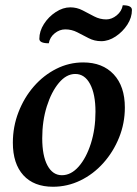

<svg xmlns="http://www.w3.org/2000/svg" viewBox="-20 -700 524 732"><path d="M182 12Q109 12 69 -32Q29 -76 29 -156Q29 -217 50.5 -272.5Q72 -328 109 -370.5Q146 -413 194.5 -437.5Q243 -462 297 -462Q371 -462 413.5 -416.5Q456 -371 456 -290Q456 -230 434 -175.5Q412 -121 374 -78.5Q336 -36 286.5 -12Q237 12 182 12ZM216 -32Q251 -32 280 -65Q309 -98 326.5 -153Q344 -208 344 -274Q344 -341 323.5 -379.5Q303 -418 267 -418Q233 -418 204.5 -384Q176 -350 158.5 -294.5Q141 -239 141 -173Q141 -106 161 -69Q181 -32 216 -32ZM166 -535Q130 -535 130 -552Q130 -581 147.5 -608.5Q165 -636 192.5 -654Q220 -672 248 -672Q273 -672 295 -660.5Q317 -649 339 -637.5Q361 -626 385 -626Q406 -626 425 -641.5Q444 -657 448 -680Q483 -680 483 -662Q483 -633 465.5 -606Q448 -579 421 -561Q394 -543 366 -543Q340 -543 318 -554.5Q296 -566 274.5 -577Q253 -588 229 -588Q207 -588 188.5 -573Q170 -558 166 -535Z"/></svg>

Font: Petrona SemiBold
Style: Italic
Weight: 600
Italic angle: -9°
Designer: Ringo R. Seeber
Foundry: Ringo R. Seeber
Version: Version 2.001; ttfautohint (v1.8.3)